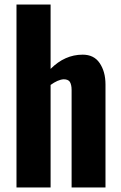

<svg xmlns="http://www.w3.org/2000/svg" viewBox="-20 -830 536 850"><path d="M53 -810H204V-525C246 -567 293 -588 346 -588C379 -588 404 -576 421 -551C438 -526 447 -495 447 -456V0H297V-432C297 -448 294 -460 289 -468C284 -475 275 -479 262 -479C244 -478 225 -469 204 -454V0H53Z"/></svg>

Font: Oswald SemiBold
Style: Regular
Weight: 400
Version: Version